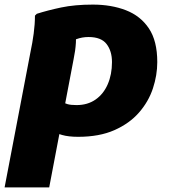

<svg xmlns="http://www.w3.org/2000/svg" viewBox="-40 -583 738 835"><path d="M208 -157Q220 -147 230 -140.5Q240 -134 254 -130Q268 -126 293 -126Q341 -126 375.5 -150Q410 -174 428.5 -216.5Q447 -259 447 -313Q447 -361 423.5 -391.5Q400 -422 345 -422Q317 -422 291.5 -412.5Q266 -403 252 -391L285 -449Q292 -430 290 -396.5Q288 -363 280 -325L174 232H-20L93 -359Q101 -396 106.5 -437Q112 -478 112 -515L120 -523Q167 -538 226 -550.5Q285 -563 364 -563Q444 -563 507.5 -538.5Q571 -514 607.5 -459.5Q644 -405 644 -313Q644 -256 625 -198.5Q606 -141 564.5 -93.5Q523 -46 457.5 -17Q392 12 300 12Q258 12 230 4Q202 -4 189 -15Z"/></svg>

Font: Kufam ExtraBold
Style: Italic
Weight: 800
Italic angle: -11°
Designer: Artur Schmal
Foundry: Original Type
Version: Version 1.301; ttfautohint (v1.8.3)